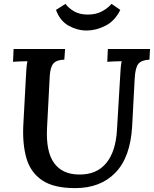

<svg xmlns="http://www.w3.org/2000/svg" viewBox="-20 -952 792 988"><path d="M752 -700 749 -645Q708 -643 692 -623.5Q676 -604 673 -546L660 -302Q651 -143 574 -63.5Q497 16 367 16Q256 16 196.5 -24.5Q137 -65 116 -138Q95 -211 100 -309L113 -550Q114 -577 116 -599.5Q118 -622 121 -637Q104 -637 82 -636Q60 -635 47 -634L50 -700H315L311 -645Q272 -644 255.5 -626Q239 -608 236 -561L222 -293Q216 -172 258 -113.5Q300 -55 385 -54Q476 -52 526 -112Q576 -172 582 -285L598 -553Q599 -578 601 -601Q603 -624 606 -637Q589 -637 567 -636Q545 -635 532 -634L535 -700ZM426 -795Q378 -795 333.5 -819.5Q289 -844 268 -901L317 -932Q333 -910 361.5 -893.5Q390 -877 432 -877Q474 -877 504.5 -893.5Q535 -910 554 -932L599 -901Q571 -844 522.5 -819.5Q474 -795 426 -795Z"/></svg>

Font: Lora SemiBold
Style: Italic
Weight: 600
Italic angle: -3°
Designer: Olga Karpushina, Alexei Vanyashin (Cyrillic)
Foundry: Cyreal
Version: Version 3.011; ttfautohint (v1.8.4.7-5d5b)